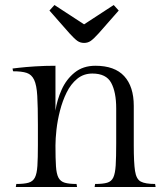

<svg xmlns="http://www.w3.org/2000/svg" viewBox="-20 -745 670 765"><path d="M201 -483V-304Q207 -346 225.5 -387.5Q244 -429 277.5 -456Q311 -483 360 -483Q437 -483 475 -441.5Q513 -400 513 -323V-165Q513 -97 518 -64Q523 -31 541 -21.5Q559 -12 598 -12L600 0H357L359 -12Q390 -12 407 -17Q424 -22 431.5 -38Q439 -54 441 -86.5Q443 -119 443 -174V-313Q443 -378 423 -415Q403 -452 348 -452Q313 -452 287.5 -431Q262 -410 245.5 -376.5Q229 -343 219 -304Q209 -265 205 -228.5Q201 -192 201 -165Q201 -113 203 -82.5Q205 -52 213 -37Q221 -22 238 -17Q255 -12 285 -12L287 0H43L45 -12Q76 -12 93.5 -17Q111 -22 119 -37.5Q127 -53 129 -84Q131 -115 131 -167V-247Q131 -320 128.5 -363Q126 -406 116 -427Q106 -448 86.5 -454.5Q67 -461 32 -461L30 -472Q30 -472 55.5 -475Q81 -478 120 -480.5Q159 -483 201 -483ZM315 -648 433 -725 453 -703 373 -612Q353 -590 341.5 -582Q330 -574 315 -574Q300 -574 288.5 -582Q277 -590 257 -612L177 -703L197 -725Z"/></svg>

Font: Gilda Display
Style: Regular
Weight: 400
Designer: Eduardo Rodriguez Tunni
Foundry: Eduardo Rodriguez Tunni
Version: Version 1.002; ttfautohint (v1.8.4.7-5d5b);gftools[0.9.22]